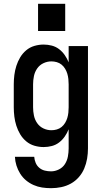

<svg xmlns="http://www.w3.org/2000/svg" viewBox="-20 -761 540 1004"><path d="M247 223Q223 223 200 219.5Q177 216 155.5 206.5Q134 197 116 182Q98 167 85.5 147Q73 127 66 104.5Q59 82 58 59H159Q160 75 166.5 90.5Q173 106 185.5 116.5Q198 127 214 131Q230 135 247 135Q268 135 288 125Q308 115 319.5 97Q331 79 335 57.5Q339 36 339 15V-85Q331 -65 318.5 -47Q306 -29 289 -16Q272 -3 251 2.5Q230 8 208 8Q184 8 160 1Q136 -6 117 -22Q98 -38 85.5 -59Q73 -80 65.5 -103.5Q58 -127 55 -151.5Q52 -176 52 -200V-320Q52 -344 55 -368.5Q58 -393 65.5 -416.5Q73 -440 85.5 -461Q98 -482 117 -498Q136 -514 160 -521Q184 -528 208 -528Q230 -528 251 -522.5Q272 -517 289 -504Q306 -491 318.5 -473Q331 -455 339 -435V-520H440V15Q440 42 435.5 68.5Q431 95 420.5 120Q410 145 392 165.5Q374 186 350.5 199Q327 212 300.5 217.5Q274 223 247 223ZM249 -80Q263 -80 277 -84Q291 -88 302 -97Q313 -106 320.5 -118.5Q328 -131 332 -144.5Q336 -158 337.5 -172Q339 -186 339 -200V-320Q339 -334 337.5 -348Q336 -362 332 -375.5Q328 -389 320.5 -401.5Q313 -414 302 -423Q291 -432 277 -436Q263 -440 249 -440Q227 -440 207 -430.5Q187 -421 174.5 -403Q162 -385 157.5 -363.5Q153 -342 153 -320V-200Q153 -178 157.5 -156.5Q162 -135 174.5 -117Q187 -99 207 -89.5Q227 -80 249 -80ZM179 -599V-741H321V-599Z"/></svg>

Font: Iosevka SS04 Semibold
Style: Regular
Weight: 600
Monospace: yes
Designer: Belleve Invis
Foundry: Belleve Invis
Version: Version 19.0.0; ttfautohint (v1.8.4)